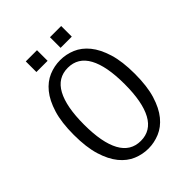

<svg xmlns="http://www.w3.org/2000/svg" viewBox="-247 -1006 1151 1151"><g transform="rotate(-45 329.0 -430.0)"><path d="M70 -360Q70 -465 92 -536.5Q114 -608 150 -652Q186 -696 232.5 -715.5Q279 -735 329 -735Q379 -735 425.5 -715.5Q472 -696 508 -652Q544 -608 566 -536.5Q588 -465 588 -360Q588 -255 566 -183.5Q544 -112 508 -68Q472 -24 425 -4.5Q378 15 329 15Q279 15 232.5 -4.5Q186 -24 150 -68Q114 -112 92 -183.5Q70 -255 70 -360ZM157 -360Q157 -208 200 -129Q243 -50 329 -50Q415 -50 458 -129Q501 -208 501 -360Q501 -512 458 -591Q415 -670 329 -670Q243 -670 200 -591Q157 -512 157 -360ZM178 -785V-875H273V-785ZM383 -785V-875H478V-785Z"/></g></svg>

Font: Carrois Gothic SC
Style: Regular
Weight: 400
Designer: Ralph du Carrois
Foundry: Ralph du Carrois
Version: Version 1.001